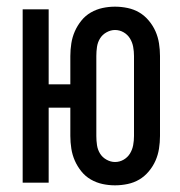

<svg xmlns="http://www.w3.org/2000/svg" viewBox="-20 -548 540 576"><path d="M325 8Q306 8 287.5 4Q269 0 252.5 -9.5Q236 -19 224 -34Q212 -49 204.5 -66Q197 -83 194 -102Q191 -121 191 -140V-225H126V0H48V-520H126V-295H191V-380Q191 -399 194 -418Q197 -437 204.5 -454Q212 -471 224 -486Q236 -501 252.5 -510.5Q269 -520 287.5 -524Q306 -528 325 -528Q344 -528 363 -524Q382 -520 398 -510.5Q414 -501 426.5 -486Q439 -471 446.5 -454Q454 -437 457 -418Q460 -399 460 -380V-140Q460 -121 457 -102Q454 -83 446.5 -66Q439 -49 426.5 -34Q414 -19 398 -9.5Q382 0 363 4Q344 8 325 8ZM325 -62Q339 -62 351 -69Q363 -76 370 -87.5Q377 -99 379.5 -112.5Q382 -126 382 -140V-380Q382 -394 379.5 -407.5Q377 -421 370 -432.5Q363 -444 351 -451Q339 -458 325 -458Q312 -458 299.5 -451Q287 -444 280 -432.5Q273 -421 271 -407.5Q269 -394 269 -380V-140Q269 -126 271 -112.5Q273 -99 280 -87.5Q287 -76 299.5 -69Q312 -62 325 -62Z"/></svg>

Font: Iosevka Curly
Style: Regular
Weight: 400
Monospace: yes
Designer: Belleve Invis
Foundry: Belleve Invis
Version: Version 22.1.2; ttfautohint (v1.8.4)